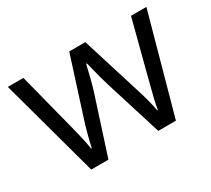

<svg xmlns="http://www.w3.org/2000/svg" viewBox="-109 -721 996 907"><g transform="rotate(-30 389.0 -267.5)"><path d="M522.9 0 424.8 -314Q415.5 -342.8 390.1 -444.8H386.2Q366.7 -359.4 352.1 -313L251 0H157.2L11.2 -535.2H96.2Q147.9 -333.5 175 -228Q202.1 -122.6 206.1 -85.9H210Q215.3 -113.8 227.3 -158Q239.3 -202.1 248 -228L346.2 -535.2H434.1L529.8 -228Q557.1 -144 566.9 -86.9H570.8Q572.8 -104.5 581.3 -141.1Q589.8 -177.7 683.1 -535.2H767.1L619.1 0Z"/></g></svg>

Font: f01525491
Style: Regular
Weight: 400
Foundry: Ascender Corporation
Version: Version 1.10